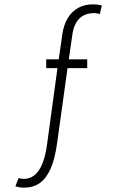

<svg xmlns="http://www.w3.org/2000/svg" viewBox="-20 -720 555 876"><path d="M89.8 136.2Q80.1 136.2 70.6 134.8Q61 133.3 50.3 129.9L64.9 92.3Q77.1 96.2 87.9 96.2Q173.8 96.2 194.8 -62L242.2 -409.2H190.9V-449.2H248L264.2 -562Q270.5 -607.4 289.6 -638.2Q308.6 -668.9 337.9 -684.6Q367.2 -700.2 404.8 -700.2Q425.8 -700.2 444.8 -694.8L435.1 -655.3Q424.8 -660.2 411.1 -660.2Q324.2 -660.2 310.1 -562L293.9 -449.2H377.9V-409.2H288.1L240.2 -64.9Q230.5 6.3 210.4 50.8Q190.4 95.2 160.6 115.7Q130.9 136.2 89.8 136.2Z"/></svg>

Font: DavidDev Light
Style: Regular
Weight: 300
Designer: David.dev
Foundry: David.dev
Version: Version 1.001;FEAKit 1.0